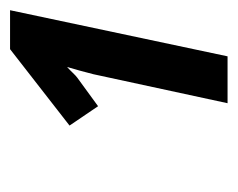

<svg xmlns="http://www.w3.org/2000/svg" viewBox="-65 -819 468 378"><g transform="rotate(-90 169.0 -630.0)"><path d="M154.8 -416 211.9 -680.2Q215.8 -695.8 219.2 -707.8Q222.7 -719.7 226.1 -731.9Q219.7 -726.1 214.4 -720.5Q209 -714.8 205.1 -711.9L148.9 -670.9L110.8 -727.1L261.2 -844.2H337.9L247.1 -416Z"/></g></svg>

Font: Open Sans Condensed
Style: Italic
Weight: 400
Width: 3
Italic angle: -12°
Designer: Monotype Design Team
Foundry: Monotype Imaging Inc.
Version: Version 3.000